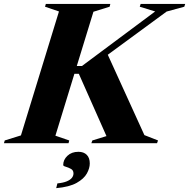

<svg xmlns="http://www.w3.org/2000/svg" viewBox="-65 -725 958 972"><path d="M666 -41 735 -14 730 0H397.5L402.5 -14L474 -36L334 -351.5H251.5L267 -391H350L720.5 -667L642.5 -691L647 -705H872.5L868 -691L778.5 -666.5L451 -426L474 -462.5ZM233.5 -667 163 -691 167 -705H493.5L490 -691L408 -665.5L215.5 -38L285.5 -14L282 0H-45L-41 -14L41 -39.5ZM255 110.5Q255 84 276.2 63.8Q297.5 43.5 332 43.5Q359 43.5 374.2 58.8Q389.5 74 389.5 102.5Q389.5 126.5 374.8 153.2Q360 180 323.2 200.8Q286.5 221.5 219.5 227.5L225.5 203.5Q255.5 200.5 273.2 193Q291 185.5 299 175.2Q307 165 307 153Q307 137 294.2 130Q281.5 123 268.2 119.2Q255 115.5 255 110.5Z"/></svg>

Font: Newsreader 60pt
Style: Bold Italic
Weight: 700
Italic angle: -17°
Designer: Hugues Gentile
Foundry: Production Type
Version: Version 1.003